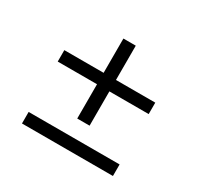

<svg xmlns="http://www.w3.org/2000/svg" viewBox="-108 -669 733 713"><g transform="rotate(30 258.0 -313.0)"><path d="M63 -82V-131.5H453V-82ZM284.5 -200.5H231.5V-543.5H284.5ZM63 -347.5V-396.5H453V-347.5Z"/></g></svg>

Font: Anek Bangla Light
Style: Regular
Weight: 300
Designer: Sulekha Rajkumar (Bangla), Yesha Goshar (Latin)
Foundry: Ek Type
Version: Version 1.003